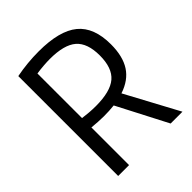

<svg xmlns="http://www.w3.org/2000/svg" viewBox="-209 -875 999 999"><g transform="rotate(-45 291.0 -375.5)"><path d="M321 -276Q303 -274 284 -273Q265 -272 245 -272Q226 -272 202.5 -273.5Q179 -275 158 -277V0H78V-735Q161 -751 244 -751Q396 -751 466 -693.5Q536 -636 536 -511Q536 -423 501.5 -369.5Q467 -316 394 -292L551 0H464ZM253 -339Q360 -339 407 -379Q454 -419 454 -511Q454 -602 408 -642Q362 -682 257 -682Q237 -682 210.5 -680Q184 -678 158 -674V-346Q179 -343 204.5 -341Q230 -339 253 -339Z"/></g></svg>

Font: Encode Sans Condensed
Style: Regular
Weight: 400
Designer: Pablo Impallari, Andres Torresi
Foundry: Pablo Impallari, Andres Torresi
Version: Version 1.000; ttfautohint (v1.00) -l 8 -r 50 -G 200 -x 14 -